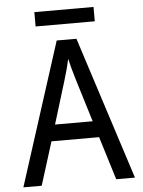

<svg xmlns="http://www.w3.org/2000/svg" viewBox="-58 -914 717 960"><g transform="rotate(-5 300.0 -434.0)"><path d="M419 -217H180L112 0H20L250 -717H349L580 0H486ZM394 -299 329 -511Q308 -580 299 -621Q289 -572 270 -511L205 -299ZM151 -868H448V-796H151Z"/></g></svg>

Font: Noto Sans Mono UI
Style: Regular
Weight: 400
Monospace: yes
Designer: Monotype Design team
Foundry: Monotype Imaging Inc.
Version: Version 1.000